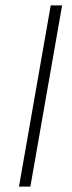

<svg xmlns="http://www.w3.org/2000/svg" viewBox="-20 -688 266 708"><path d="M50 0 167 -668H209L92 0Z"/></svg>

Font: Gantari ExtraLight
Style: Italic
Weight: 250
Italic angle: -10°
Designer: Anugrah Pasau
Foundry: Lafontype
Version: Version 1.000